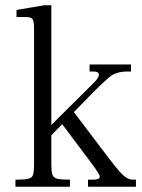

<svg xmlns="http://www.w3.org/2000/svg" viewBox="-20 -713 542 733"><path d="M39 0V-27Q73 -27 88 -30.5Q103 -34 106.5 -46.5Q110 -59 110 -83V-606Q110 -632 104 -640Q98 -648 80 -648H43V-675L149 -693H176V-83Q176 -59 180 -46.5Q184 -34 199 -30.5Q214 -27 247 -27V0ZM316 0V-27H336Q348 -27 354.5 -30Q361 -33 361 -38Q361 -43 355 -52.5Q349 -62 341 -74L213 -245L253 -297L397 -107Q423 -73 438.5 -56Q454 -39 465.5 -33Q477 -27 489 -27H499V0ZM155 -175V-215L337 -396Q358 -416 357.5 -428Q357 -440 338 -440H322V-467H480V-440H465Q422 -440 395.5 -417Q369 -394 339 -364Z"/></svg>

Font: Frank Ruhl Libre Light
Style: Regular
Weight: 300
Designer: Yanek Iontef
Foundry: Fontef
Version: Version 6.003;gftools[0.9.30]